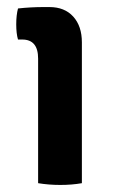

<svg xmlns="http://www.w3.org/2000/svg" viewBox="-20 -519 322 544"><path d="M212 -399V0Q184 5 151 5Q118 5 88 0V-353Q88 -407 43 -407H31Q26 -424 26 -450Q26 -476 31 -495Q67 -499 104 -499H120Q163 -499 187.5 -472Q212 -445 212 -399Z"/></svg>

Font: Signika Negative
Style: Semibold
Weight: 600
Designer: Anna Giedrys
Foundry: Anna Giedrys
Version: Version 1.001